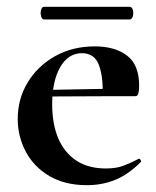

<svg xmlns="http://www.w3.org/2000/svg" viewBox="-20 -531 458 563"><path d="M235 12Q170 12 124.5 -15Q79 -42 55.5 -86.5Q32 -131 32 -182Q32 -241 61 -289Q90 -337 141 -366Q192 -395 258 -395Q317 -395 352.5 -368Q388 -341 388 -280Q388 -267 386 -258Q384 -249 377 -249H281Q283 -306 270 -340.5Q257 -375 220 -375Q180 -375 156.5 -334Q133 -293 133 -225Q133 -167 151 -125Q169 -83 204 -60Q239 -37 290 -37Q320 -37 340.5 -44.5Q361 -52 386 -65Q388 -67 391.5 -63Q395 -59 393 -56Q356 -19 317.5 -3.5Q279 12 235 12ZM98 -248 97 -267 316 -271V-249ZM109 -474Q103 -474 100.5 -483.5Q98 -493 100.5 -502Q103 -511 109 -511H360Q367 -511 369.5 -502Q372 -493 369.5 -483.5Q367 -474 360 -474Z"/></svg>

Font: Cormorant Garamond Light
Style: Bold
Weight: 700
Version: Version 4.001